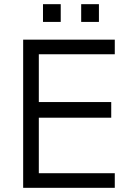

<svg xmlns="http://www.w3.org/2000/svg" viewBox="-20 -900 640 920"><path d="M91 0V-710H530V-640H166V-411H513V-336H166V-70H530V0ZM271 -795H186V-880H271ZM454 -795H369V-880H454Z"/></svg>

Font: Orbit
Style: Regular
Weight: 400
Designer: Sooun Cho
Foundry: JAMO
Version: Version 1.000; ttfautohint (v1.8.4.7-5d5b);gftools[0.9.29]